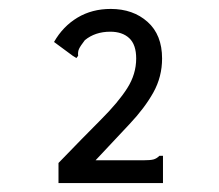

<svg xmlns="http://www.w3.org/2000/svg" viewBox="-20 -656 490 430"><path d="M111 -291Q167 -349 206 -388Q245 -427 265 -458.5Q285 -490 285 -525Q285 -556 269.5 -570.5Q254 -585 227 -585Q193 -585 170 -566Q160 -553 157 -546.5Q154 -540 155 -531L151 -526L143 -531L101 -562Q121 -597 153.5 -616.5Q186 -636 228 -636Q278 -636 310.5 -607Q343 -578 343 -525Q343 -484 323.5 -449Q304 -414 270 -378Q236 -342 194 -297H300Q317 -297 324 -299Q331 -301 337 -307H345V-246H111Z"/></svg>

Font: Inconsolata SemiCondensed Medium
Style: Regular
Weight: 500
Width: 4
Monospace: yes
Designer: Raph Levien, Cyreal, Brenton Simpson
Foundry: Raph Levien, Cyreal, Google
Version: Version 3.001; ttfautohint (v1.8.2.53-6de2)